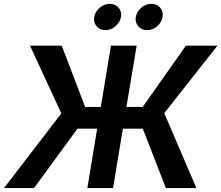

<svg xmlns="http://www.w3.org/2000/svg" viewBox="-40 -961 1130 981"><path d="M658.2 -727.5 606 -414.6H689L909.7 -727.5H1070.8L799.3 -382.8L963.4 0H807.6L689.5 -303.7H587.9L537.6 0H406.2L456.5 -303.7H356L133.8 0H-19.5L273.4 -381.8L113.3 -727.5H275.4L395 -414.6H475.1L526.9 -727.5ZM711.4 -807.1Q683.1 -807.1 666.3 -826.9Q649.4 -846.7 653.8 -874Q658.7 -901.9 681.9 -921.6Q705.1 -941.4 733.4 -941.4Q761.7 -941.4 778.6 -921.6Q795.4 -901.9 790.5 -874Q786.1 -846.7 762.9 -826.9Q739.7 -807.1 711.4 -807.1ZM498.5 -807.1Q470.2 -807.1 453.4 -826.9Q436.5 -846.7 441.4 -874Q446.3 -901.9 469.5 -921.6Q492.7 -941.4 520.5 -941.4Q548.8 -941.4 565.9 -921.6Q583 -901.9 578.1 -874Q573.2 -846.7 550 -826.9Q526.9 -807.1 498.5 -807.1Z"/></svg>

Font: Inter Semi Bold
Style: Italic
Weight: 600
Italic angle: -9.39999°
Designer: Rasmus Andersson
Foundry: rsms
Version: Version 4.000;git-3c8e0fc